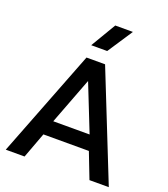

<svg xmlns="http://www.w3.org/2000/svg" viewBox="-166 -1061 1027 1177"><g transform="rotate(20 347.0 -472.5)"><path d="M10.7 0 282.6 -700H403.8L682.8 0H556.7L492.1 -166.9H195.4L133.3 0ZM224.7 -263.2H461.8L340.8 -568.2ZM283.8 -780.9 381.1 -944.8H496.2L388.1 -780.9Z"/></g></svg>

Font: Geologica-Sharp
Style: Regular
Weight: 100
Designer: Sindre Bremnes, Frode Helland
Foundry: Monokrom Skriftforlag AS
Version: Version 1.010;gftools[0.9.28]